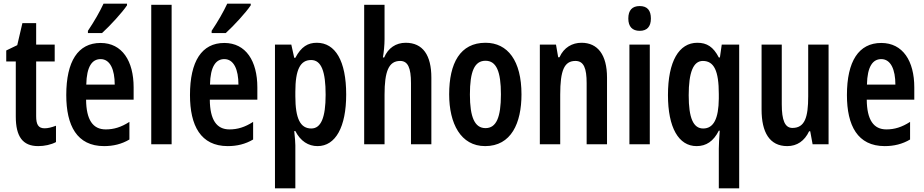

<svg xmlns="http://www.w3.org/2000/svg" viewBox="-20 -786 5035 1046"><path d="M223 -87C188 -87 177 -109 177 -153V-451H278V-543H177V-660H102L74 -540L14 -511V-451H66V-151C66 -43 103 10 188 10C223 10 259 2 285 -12V-101C261 -92 241 -87 223 -87Z M672 -757V-766H544C523 -721 495 -672 459 -618V-606H536C580 -646 646 -718 672 -757ZM528 -552C405 -552 341 -452 341 -268C341 -102 399 10 547 10C597 10 643 -1 685 -26V-122C640 -93 600 -81 556 -81C486 -81 450 -133 449 -243H708V-310C708 -453 646 -552 528 -552ZM528 -464C580 -464 605 -407 605 -325H450C452 -424 482 -464 528 -464Z M915 0V-760H804V0Z M1346 -757V-766H1218C1197 -721 1169 -672 1133 -618V-606H1210C1254 -646 1320 -718 1346 -757ZM1202 -552C1079 -552 1015 -452 1015 -268C1015 -102 1073 10 1221 10C1271 10 1317 -1 1359 -26V-122C1314 -93 1274 -81 1230 -81C1160 -81 1124 -133 1123 -243H1382V-310C1382 -453 1320 -552 1202 -552ZM1202 -464C1254 -464 1279 -407 1279 -325H1124C1126 -424 1156 -464 1202 -464Z M1706 -553C1658 -553 1621 -532 1589 -471H1583L1567 -543H1478V240H1589V6C1589 -9 1587 -34 1583 -72H1589C1617 -17 1660 10 1710 10C1808 10 1866 -94 1866 -271C1866 -454 1807 -553 1706 -553ZM1675 -459C1731 -459 1754 -396 1754 -270C1754 -146 1729 -86 1676 -86C1616 -86 1589 -140 1589 -262V-286C1589 -407 1616 -459 1675 -459Z M2075 -573V-760H1964V0H2075V-270C2075 -396 2097 -454 2160 -454C2202 -454 2219 -417 2219 -333V0H2330V-363C2330 -485 2284 -553 2190 -553C2137 -553 2094 -524 2073 -473H2066C2071 -501 2075 -541 2075 -573Z M2821 -272C2821 -455 2746 -553 2625 -553C2487 -553 2427 -442 2427 -272C2427 -113 2490 10 2623 10C2765 10 2821 -115 2821 -272ZM2540 -271C2540 -397 2565 -455 2625 -455C2684 -455 2709 -397 2709 -272C2709 -147 2684 -88 2625 -88C2566 -88 2540 -148 2540 -271Z M3148 -553C3098 -553 3052 -528 3028 -474H3021L3009 -543H2921V0H3032V-270C3032 -403 3054 -454 3115 -454C3161 -454 3176 -413 3176 -333V0H3287V-363C3287 -488 3236 -553 3148 -553Z M3465 -753C3424 -753 3403 -730 3403 -685C3403 -641 3425 -618 3465 -618C3505 -618 3526 -641 3526 -685C3526 -729 3507 -753 3465 -753ZM3520 -543H3409V0H3520Z M3896 24V240H4007V-543H3912L3902 -473H3896C3866 -531 3831 -553 3779 -553C3679 -553 3619 -452 3619 -268C3619 -91 3677 10 3775 10C3827 10 3867 -16 3896 -74H3901C3898 -29 3896 2 3896 24ZM3811 -86C3757 -86 3732 -143 3732 -267C3732 -392 3757 -454 3809 -454C3870 -454 3896 -400 3896 -274V-249C3895 -140 3868 -86 3811 -86Z M4494 -543H4383V-261C4383 -148 4365 -89 4297 -89C4256 -89 4239 -131 4239 -218V-543H4129V-189C4129 -66 4172 10 4269 10C4322 10 4363 -18 4388 -71H4394L4407 0H4494Z M4781 -552C4658 -552 4594 -452 4594 -268C4594 -102 4652 10 4800 10C4850 10 4896 -1 4938 -26V-122C4893 -93 4853 -81 4809 -81C4739 -81 4703 -133 4702 -243H4961V-310C4961 -453 4899 -552 4781 -552ZM4781 -464C4833 -464 4858 -407 4858 -325H4703C4705 -424 4735 -464 4781 -464Z"/></svg>

Font: Noto Sans Gujarati ExtraCondensed SemiBold
Style: Regular
Weight: 600
Width: 2
Designer: Jelle Bosma - Monotype Design Team, Universal Thirst
Foundry: Monotype Imaging Inc.
Version: Version 2.106